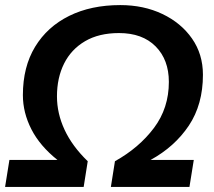

<svg xmlns="http://www.w3.org/2000/svg" viewBox="-22 -735 841 755"><path d="M-2 0 15 -106H204Q135 -161 101.5 -226.5Q68 -292 68 -361Q68 -472 116 -551Q164 -630 250 -672.5Q336 -715 451 -715Q543 -715 616.5 -680Q690 -645 733 -583.5Q776 -522 776 -441Q776 -324 720.5 -241Q665 -158 570 -106H740L723 0H414L430 -101Q525 -154 583.5 -232Q642 -310 642 -413Q642 -500 590 -552.5Q538 -605 446 -605Q367 -605 312.5 -573Q258 -541 230 -485Q202 -429 202 -356Q202 -289 232 -224.5Q262 -160 323 -101L307 0Z"/></svg>

Font: Nunito Sans
Style: Bold Italic
Weight: 700
Italic angle: -9°
Designer: Vernon Adams
Foundry: Vernon Adams
Version: Version 3.006; ttfautohint (v1.8.3)